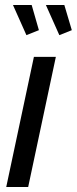

<svg xmlns="http://www.w3.org/2000/svg" viewBox="-20 -750 308 770"><path d="M116 -522H204L93 0H5ZM164 -730H238L268 -629L218 -609ZM32 -730H107L136 -629L86 -609Z"/></svg>

Font: Raleway Thin Medium
Style: Italic
Weight: 500
Italic angle: -12°
Version: Version 4.026